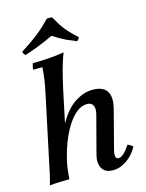

<svg xmlns="http://www.w3.org/2000/svg" viewBox="-137 -1010 840 1105"><g transform="rotate(-15 283.0 -457.0)"><path d="M22 5Q31 -27 37 -53.5Q43 -80 48 -106L135 -516Q143 -553 148.5 -590Q154 -627 156 -663H101Q101 -670 103.5 -681.5Q106 -693 109 -700Q153 -700 201 -703Q249 -706 296 -714Q286 -690 275 -653.5Q264 -617 255 -580Q246 -543 240 -516L153 -105Q147 -79 144 -53Q141 -27 139 0Q108 0 80.5 1Q53 2 22 5ZM396 15Q349 15 331.5 -17Q314 -49 326 -95L385 -319Q394 -354 384.5 -373Q375 -392 348 -392Q316 -392 286 -368Q256 -344 230.5 -303.5Q205 -263 185 -211.5Q165 -160 153 -105H125Q154 -240 198.5 -318Q243 -396 295.5 -429.5Q348 -463 402 -463Q462 -463 485 -428Q508 -393 490 -324L432 -100Q425 -75 427.5 -59.5Q430 -44 445 -44Q459 -44 475.5 -58.5Q492 -73 514 -106Q523 -102 530 -97.5Q537 -93 544 -86Q519 -41 479.5 -13Q440 15 396 15ZM80 -756Q75 -761 71.5 -766.5Q68 -772 67 -779Q103 -802 128 -819.5Q153 -837 172.5 -852.5Q192 -868 211 -885.5Q230 -903 252 -926Q269 -929 284 -926Q301 -896 314.5 -874.5Q328 -853 348.5 -830Q369 -807 404 -775Q398 -763 388 -756Q357 -768 335 -778Q313 -788 294 -799.5Q275 -811 253 -824Q225 -811 199.5 -800Q174 -789 146 -778.5Q118 -768 80 -756Z"/></g></svg>

Font: Poltawski Nowy Medium
Style: Italic
Weight: 500
Italic angle: -12°
Version: Version 1.001;gftools[0.9.25]